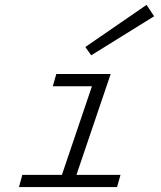

<svg xmlns="http://www.w3.org/2000/svg" viewBox="-20 -761 654 781"><path d="M327.1 -569.8 576.2 -741.2 606.9 -694.8 351.1 -536.1ZM70.8 -49.8H231.9L354 -410.2H194.8L209 -460H430.2L291 -49.8H470.2L456.1 0H57.1Z"/></svg>

Font: IntelOne Mono Light
Style: Italic
Weight: 300
Italic angle: -16°
Designer: Fred Shallcrass
Foundry: Frere-Jones Type LLC
Version: Version 1.200;hotconv 1.1.0;makeotfexe 2.6.0;FJTRelease1.2